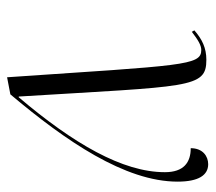

<svg xmlns="http://www.w3.org/2000/svg" viewBox="-52 -532 593 528"><g transform="rotate(90 244.0 -267.5)"><path d="M192 9 239 0C367 -152 479 -315 479 -460C479 -518 461 -544 431 -544C409 -544 387 -529 387 -496C426 -496 453 -477 453 -425C453 -308 374 -173 247 -23H245C216 -493 223 -539 144 -539C111 -539 87 -527 63 -506L67 -499C89 -516 104 -525 117 -525C160 -525 159 -476 192 9Z"/></g></svg>

Font: Noto Serif Display SemiCondensed Light
Style: Italic
Weight: 300
Width: 4
Italic angle: -12°
Designer: Monotype Design Team
Foundry: Monotype Imaging Inc.
Version: Version 2.009